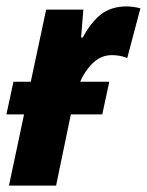

<svg xmlns="http://www.w3.org/2000/svg" viewBox="-30 -579 458 599"><path d="M-2 0 45 -222H-10L12 -324H66L114 -549H230L223 -462H228Q256 -513 287.5 -536Q319 -559 365 -559Q375 -559 386 -557.5Q397 -556 408 -553L367 -398Q345 -407 319 -407Q286 -407 261 -383.5Q236 -360 220 -324H311L289 -222H191L145 0Z"/></svg>

Font: Noto Sans Condensed ExtraBold
Style: Italic
Weight: 800
Width: 3
Italic angle: -12°
Designer: Monotype Design Team
Foundry: Monotype Imaging Inc.
Version: Version 2.013; ttfautohint (v1.8.4.7-5d5b)